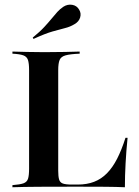

<svg xmlns="http://www.w3.org/2000/svg" viewBox="-20 -788 583 808"><path d="M32.3 0V-8.9Q63.7 -11.3 78.6 -16.5Q93.5 -21.8 98 -35.9Q102.4 -50 102.4 -78.2V-492.7Q102.4 -521.8 97.6 -535.9Q92.7 -550 77.8 -555.2Q62.9 -560.5 32.3 -562.1V-571Q59.7 -570.2 94.4 -569.4Q129 -568.5 166.1 -568.5Q216.1 -568.5 254 -569.4Q291.9 -570.2 315.3 -571V-562.1Q275.8 -560.5 256.5 -555.2Q237.1 -550 231 -535.9Q225 -521.8 225 -492.7V-69.4Q225 -46 228.6 -33.1Q232.3 -20.2 244.4 -15.7Q256.5 -11.3 282.3 -11.3H307.3Q346 -11.3 376.2 -23Q406.5 -34.7 430.2 -58.9Q454 -83.1 473 -120.2Q491.9 -157.3 508.1 -208.1H516.9Q511.3 -153.2 508.5 -100.8Q505.6 -48.4 505.6 0Q471.8 -1.6 422.6 -2Q373.4 -2.4 300.8 -2.4Q212.1 -2.4 144 -2Q75.8 -1.6 32.3 0ZM121 -624.2 117.7 -629.8Q148.4 -654.8 166.9 -675Q185.5 -695.2 198 -710.5Q210.5 -725.8 221.4 -737.9Q232.3 -750 246.8 -759.7Q264.5 -771 283.9 -767.7Q303.2 -764.5 312.9 -747.6Q322.6 -732.3 317.3 -714.5Q312.1 -696.8 293.5 -686.3Q275 -675 253.6 -669.8Q232.3 -664.5 201.2 -655.6Q170.2 -646.8 121 -624.2Z"/></svg>

Font: Playfair 144pt
Style: Bold
Weight: 700
Version: Version 2.001;gftools[0.9.30]